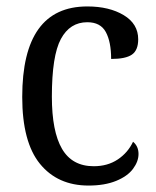

<svg xmlns="http://www.w3.org/2000/svg" viewBox="-20 -566 485 596"><path d="M49 -265Q49 -546 251 -546Q319 -546 364 -519Q409 -492 409 -444Q409 -410 389.5 -396.5Q370 -383 325 -383Q325 -436 308.5 -466.5Q292 -497 251 -497Q197 -497 169 -445Q141 -393 141 -266Q141 -158 172.5 -104Q204 -50 271 -50Q314 -50 345.5 -71Q377 -92 393 -126Q410 -112 410 -88Q410 -65 393 -42Q376 -19 340.5 -4.5Q305 10 255 10Q159 10 104 -57.5Q49 -125 49 -265Z"/></svg>

Font: Noto Serif Narrow
Style: Regular
Weight: 400
Width: 4
Designer: Monotype Design Team
Foundry: Monotype Imaging Inc.
Version: Version 1.001